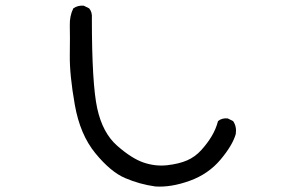

<svg xmlns="http://www.w3.org/2000/svg" viewBox="-20 -673 1040 697"><path d="M543.9 3.9Q487.3 -3.9 434.6 -26.4Q381.8 -48.8 326.2 -116.7Q270.5 -184.6 251.5 -293Q232.4 -401.4 233.4 -472.7Q234.4 -543.9 233.4 -579.6Q232.4 -615.2 246.1 -642.6Q262.7 -654.3 284.2 -652.3L303.7 -642.6Q315.4 -628.9 313.5 -606.4Q313.5 -368.2 333 -279.3Q352.5 -190.4 405.3 -144Q458 -97.7 501 -83Q543.9 -68.4 586.9 -73.2Q629.9 -78.1 659.2 -90.8Q688.5 -103.5 710.9 -128.4Q733.4 -153.3 748.5 -178.7Q763.7 -204.1 771.5 -233.4Q785.2 -245.1 806.6 -243.2L826.2 -233.4Q839.8 -213.9 835.9 -186.5Q824.2 -145.5 780.3 -93.3Q736.3 -41 668.5 -16.6Q600.6 7.8 543.9 3.9Z"/></svg>

Font: JasonHandwriting2
Style: Regular
Weight: 400
Version: Version 1.05.10